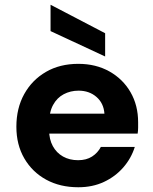

<svg xmlns="http://www.w3.org/2000/svg" viewBox="-20 -777 646 809"><path d="M310 12Q233 12 174.5 -20Q116 -52 82.5 -109.5Q49 -167 49 -243Q49 -321 82 -380.5Q115 -440 173.5 -474Q232 -508 310 -508Q384 -508 441 -476Q498 -444 530 -388.5Q562 -333 562 -262Q562 -252 562 -239.5Q562 -227 560 -214H149V-298H420Q417 -342 386.5 -368.5Q356 -395 311 -395Q277 -395 248.5 -380Q220 -365 203.5 -334.5Q187 -304 187 -257V-228Q187 -190 202.5 -161.5Q218 -133 245.5 -117.5Q273 -102 309 -102Q344 -102 368 -117.5Q392 -133 405 -158H548Q533 -110 499.5 -71.5Q466 -33 418 -10.5Q370 12 310 12ZM423 -539 193 -646V-757L423 -637Z"/></svg>

Font: DM Sans 24pt ExtraBold
Style: Regular
Weight: 800
Designer: Colophon Foundry, Jonny Pinhorn
Foundry: Colophon Foundry
Version: Version 4.004;gftools[0.9.30]